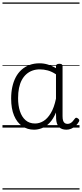

<svg xmlns="http://www.w3.org/2000/svg" viewBox="-20 -1030 662 1550"><path d="M255 17Q201 17 159 -12Q117 -41 93.5 -97Q70 -153 70 -234Q70 -285 79.5 -328.5Q89 -372 107.5 -407Q126 -442 154 -467Q182 -492 218.5 -505.5Q255 -519 300 -519Q334 -519 366.5 -509Q399 -499 432 -480V-496Q432 -506 439 -510.5Q446 -515 459 -515Q473 -515 479 -510.5Q485 -506 485 -496V-92Q485 -71 489 -57.5Q493 -44 502 -37Q511 -30 525 -30Q536 -30 546 -34.5Q556 -39 565.5 -49Q575 -59 585 -73Q590 -80 596.5 -79.5Q603 -79 610 -73Q618 -68 619.5 -61Q621 -54 617 -48Q606 -28 590 -13.5Q574 1 555 9Q536 17 517 17Q497 17 481.5 11.5Q466 6 455.5 -5.5Q445 -17 439.5 -34Q434 -51 433 -72Q433 -84 432.5 -97Q432 -110 432 -122Q410 -69 380.5 -38.5Q351 -8 318.5 4.5Q286 17 255 17ZM126 -237Q126 -178 141 -132Q156 -86 186.5 -59.5Q217 -33 263 -33Q298 -33 330.5 -52.5Q363 -72 390 -116.5Q417 -161 432 -234V-430Q397 -453 365 -461.5Q333 -470 301 -470Q269 -470 241.5 -460Q214 -450 192.5 -431Q171 -412 156 -384Q141 -356 133.5 -319.5Q126 -283 126 -237ZM0 490H622V500H0ZM0 -20H622V0H0ZM0 -505H622V-500H0ZM0 -1010H622V-1000H0Z"/></svg>

Font: Playwrite NG Modern Guides
Style: Regular
Weight: 400
Designer: Veronika Burian, José Scaglione
Foundry: TypeTogether
Version: Version 1.003